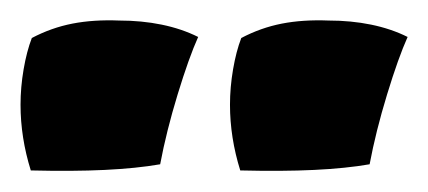

<svg xmlns="http://www.w3.org/2000/svg" viewBox="-77 -771 417 187"><path d="M39 -751Q61 -751 80.5 -747Q100 -743 116 -735Q107 -715 96 -679Q85 -643 79 -611Q56 -607 25 -605.5Q-6 -604 -47 -605Q-52 -621 -54.5 -637Q-57 -653 -57 -669Q-57 -686 -54 -703.5Q-51 -721 -46 -734Q-27 -744 -6.5 -748Q14 -752 39 -751ZM243 -751Q265 -751 284.5 -747Q304 -743 320 -735Q311 -715 300 -679Q289 -643 283 -611Q260 -607 229 -605.5Q198 -604 157 -605Q152 -621 149.5 -637Q147 -653 147 -669Q147 -686 150 -703.5Q153 -721 158 -734Q177 -744 197.5 -748Q218 -752 243 -751Z"/></svg>

Font: Atma SemiBold
Style: Regular
Weight: 600
Designer: Gregori Vincens, Jeremie Hornus, Riccardo Olocco, Yoann Minet.
Foundry: black foundry
Version: Version 1.102;PS 1.100;hotconv 1.0.86;makeotf.lib2.5.63406